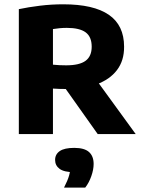

<svg xmlns="http://www.w3.org/2000/svg" viewBox="-20 -623 662 892"><path d="M67.5 0V-580.5Q112.5 -590 165.8 -596.5Q219 -603 274 -603Q415 -603 485.8 -554.2Q556.5 -505.5 556.5 -406Q557 -341.5 523.5 -297.5Q490 -253.5 429.2 -231.5Q368.5 -209.5 286.5 -209.5Q271 -209.5 256 -210Q241 -210.5 226 -211.5V0ZM434 0 240.5 -273H412L610.5 0ZM287.5 -319.5Q349 -319.5 377.5 -340.5Q406 -361.5 406 -406Q406 -452 377.8 -472.8Q349.5 -493.5 290.5 -493.5Q273.5 -493.5 257.2 -492Q241 -490.5 226 -488V-322.5Q243.5 -321 256.5 -320.2Q269.5 -319.5 287.5 -319.5ZM277.5 248.5Q294.5 215.5 301 192.5Q307.5 169.5 307.5 144.5L337 177H325.5Q278 177 257 161.5Q236 146 236 120Q236 94 257.5 79Q279 64 325 64Q372 64 393.5 83.2Q415 102.5 415 138.5Q415 165 404.2 195.5Q393.5 226 376 248.5Z"/></svg>

Font: Encode Sans SC Condensed Thin
Style: Bold
Weight: 700
Version: Version 3.002